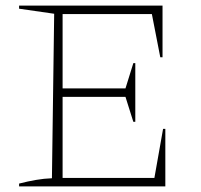

<svg xmlns="http://www.w3.org/2000/svg" viewBox="-20 -664 716 684"><path d="M561 -205H569V0H48V-10Q79 -18 108 -23Q137 -28 165 -29L173 -615L48 -633V-644H559V-460H551L521 -614H203V-349H427L455 -439H462V-230H455L427 -319H203V-30H530Z"/></svg>

Font: Piazzolla SC Thin
Style: Regular
Weight: 100
Designer: Juan Pablo del Peral
Foundry: Huerta Tipografica
Version: Version 1.330